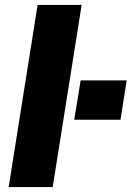

<svg xmlns="http://www.w3.org/2000/svg" viewBox="-20 -756 532 776"><path d="M15 0 132 -736H310L193 0ZM280 -272 306 -431H492L467 -272Z"/></svg>

Font: Mulish ExtraLight Black
Style: Italic
Weight: 900
Italic angle: -9°
Version: Version 3.603